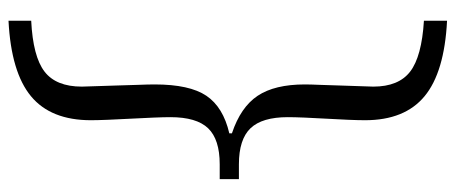

<svg xmlns="http://www.w3.org/2000/svg" viewBox="-322 -572 1045 440"><g transform="rotate(90 200.0 -352.5)"><path d="M391 -334V-378H357Q300 -378 274.5 -404.5Q249 -431 249 -490Q249 -505 250 -529Q251 -553 252.5 -578.5Q254 -604 255 -628Q256 -652 256 -667Q256 -758 201 -803.5Q146 -849 28 -855V-802Q110 -797 144.5 -770.5Q179 -744 179 -686Q179 -677 178 -656Q177 -635 176.5 -611Q176 -587 175 -564.5Q174 -542 174 -529Q174 -460 200 -421Q226 -382 286 -362V-356Q226 -342 200 -303.5Q174 -265 174 -185Q174 -170 175 -145.5Q176 -121 176.5 -96Q177 -71 178 -49.5Q179 -28 179 -18Q179 41 144.5 67.5Q110 94 28 98V150Q146 144 201 98.5Q256 53 256 -39Q256 -53 255 -78Q254 -103 252.5 -130Q251 -157 250 -182Q249 -207 249 -221Q249 -281 274.5 -307.5Q300 -334 357 -334Z"/></g></svg>

Font: GradeGX
Style: Regular
Weight: 100
Width: 1
Designer: Adam Twardoch
Foundry: Adam Twardoch
Version: Version 2.002; DEVELOPMENT